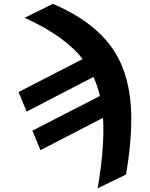

<svg xmlns="http://www.w3.org/2000/svg" viewBox="-20 -791 800 1024"><path d="M111.2 -696 262.1 -770.6Q410.5 -706.7 502.3 -621.4Q594.1 -536.2 635.8 -425.8Q677.6 -315.3 679.9 -174.9Q682.2 -34.4 652 139.9L501.1 213.1Q539.4 -16 529.5 -162.6L195.7 9.9L152.7 -94.1L512.8 -279.1Q500 -333.1 478.7 -380.7L122.2 -196L78.8 -300.1L420.8 -475.9Q323.9 -600.5 111.2 -696Z"/></svg>

Font: Karasuma Gothic
Style: Bold Italic
Weight: 700
Italic angle: 9.39998°
Designer: Rasmus Andersson / Ryoko Nishizuka
Foundry: Genbu
Version: Version 1.00